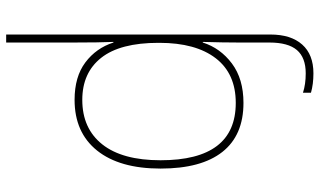

<svg xmlns="http://www.w3.org/2000/svg" viewBox="-227 -578 1037 623"><g transform="rotate(90 291.5 -266.5)"><path d="M281 -757V-731Q254 -740 218 -740Q167 -740 142.5 -711.5Q118 -683 118 -622V-525Q118 -472 116 -406H118Q136 -463 186 -500.5Q236 -538 314 -538Q419 -538 473 -469.5Q527 -401 527 -269Q527 -136 468.5 -63Q410 10 304 10Q229 10 182.5 -25Q136 -60 118 -116H116Q118 -71 118 15V232H92V-625Q92 -692 124.5 -728.5Q157 -765 218 -765Q253 -765 281 -757ZM119 -265V-262Q119 -138 167.5 -76.5Q216 -15 304 -15Q397 -15 448.5 -80Q500 -145 500 -269Q500 -513 314 -513Q219 -513 169 -448Q119 -383 119 -265Z"/></g></svg>

Font: Noto Sans UI Thin
Style: Regular
Weight: 250
Designer: Monotype Design Team
Foundry: Monotype Imaging Inc.
Version: Version 1.001